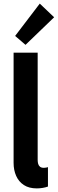

<svg xmlns="http://www.w3.org/2000/svg" viewBox="-20 -1047 323 1075"><path d="M185.8 7.8Q142.3 7.8 113.6 -11Q84.9 -29.8 70.5 -62.2Q56.1 -94.5 56.1 -135.1V-752H190.9V-151.3Q190.9 -139.6 193.7 -129.6Q196.5 -119.6 204 -113.5Q211.6 -107.3 226.2 -107.3Q233.4 -107.3 238.9 -108.7Q244.3 -110 248.5 -111.2V-2.5Q235.9 2.1 219.4 5Q202.9 7.8 185.8 7.8ZM122.9 -795.9 64.7 -845.8 202.7 -1026.8 283.1 -950.3Z"/></svg>

Font: Reddit Sans
Style: Regular
Weight: 400
Designer: Stephen Hutchings
Foundry: Reddit
Version: Version 1.014